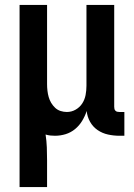

<svg xmlns="http://www.w3.org/2000/svg" viewBox="-20 -540 540 775"><path d="M59 215V-520H170V-200Q170 -187 171.5 -174Q173 -161 176.5 -148.5Q180 -136 186.5 -125Q193 -114 202.5 -105Q212 -96 224.5 -92Q237 -88 250 -88Q269 -88 285.5 -97.5Q302 -107 312 -122.5Q322 -138 325.5 -156.5Q329 -175 329 -194V-520H441V-109Q441 -104 442 -100Q443 -96 446 -93Q449 -90 453 -89Q457 -88 462 -88H482V8H462Q439 8 416 3Q393 -2 374 -15Q355 -28 343.5 -48.5Q332 -69 330 -92Q323 -71 311.5 -52Q300 -33 283 -19Q266 -5 245 1.5Q224 8 202 8Q193 8 183.5 7Q174 6 164 3Q168 29 169 55Q170 81 170 107V215Z"/></svg>

Font: Iosevka
Style: Bold
Weight: 700
Monospace: yes
Designer: Belleve Invis
Foundry: Belleve Invis
Version: Version 32.5.0; ttfautohint (v1.8.4)